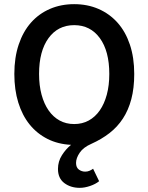

<svg xmlns="http://www.w3.org/2000/svg" viewBox="-20 -686 714 924"><path d="M364 218Q320 218 289.5 195Q259 172 259 127Q259 91 278 61Q297 31 322 11Q259 8 208.5 -17.5Q158 -43 122.5 -87Q87 -131 68 -192.5Q49 -254 49 -330Q49 -409 70 -471.5Q91 -534 129 -577Q167 -620 220 -643Q273 -666 337 -666Q401 -666 454 -643Q507 -620 545.5 -577Q584 -534 605 -471.5Q626 -409 626 -330Q626 -262 612 -209Q598 -156 571.5 -115.5Q545 -75 507 -45.5Q469 -16 420 6Q381 23 363.5 49Q346 75 346 98Q346 120 359.5 130Q373 140 390 140Q401 140 410.5 136Q420 132 428 126L457 186Q440 200 413.5 209Q387 218 364 218ZM337 -89Q376 -89 407 -106Q438 -123 460 -154.5Q482 -186 494 -230.5Q506 -275 506 -330Q506 -440 460.5 -502.5Q415 -565 337 -565Q259 -565 213.5 -502.5Q168 -440 168 -330Q168 -275 180 -230.5Q192 -186 214 -154.5Q236 -123 267 -106Q298 -89 337 -89Z"/></svg>

Font: Giro Semibold
Style: Regular
Weight: 600
Designer: Paul D. Hunt
Foundry: Adobe Systems Incorporated
Version: Version 1.000;PS 1.0;hotconv 1.0.88;makeotf.lib2.5.647800